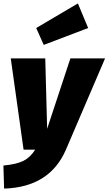

<svg xmlns="http://www.w3.org/2000/svg" viewBox="-41 -876 635 1124"><path d="M345 0Q250 220 -17 228L-21 93Q56 86 96.5 65.5Q137 45 165 0H97L22 -534H224L235 -122L371 -534H574ZM415 -856 475 -712 215 -613 171 -712Z"/></svg>

Font: Fira Sans Black
Style: Italic
Weight: 900
Italic angle: -8°
Designer: Carrois Corporate & Edenspiekermann AG
Foundry: Carrois Corporate GbR & Edenspiekermann AG
Version: Version 4.203